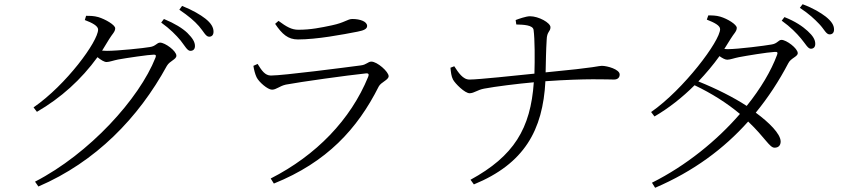

<svg xmlns="http://www.w3.org/2000/svg" viewBox="-20 -827 3990 910"><path d="M836 -635C857 -608 868 -586 882 -586C896 -586 904 -594 904 -609C904 -628 893 -646 868 -671C845 -693 808 -716 757 -737L744 -720C786 -690 815 -660 836 -635ZM923 -703C945 -678 955 -653 971 -653C984 -653 992 -661 992 -677C992 -697 981 -717 953 -739C930 -757 893 -779 843 -799L830 -781C875 -750 900 -729 923 -703ZM146 34 162 57C434 -60 636 -268 771 -515C785 -539 816 -545 816 -563C816 -586 762 -625 739 -625C723 -625 719 -608 690 -604C663 -599 539 -586 487 -586L464 -587L497 -641C512 -666 526 -676 526 -693C526 -709 479 -736 446 -746C425 -752 405 -752 388 -752L382 -732C417 -719 445 -704 445 -687C445 -631 294 -425 139 -318L155 -297C269 -363 365 -450 442 -556C458 -543 474 -533 485 -533C498 -533 519 -541 540 -545C578 -552 687 -568 709 -568C718 -568 721 -565 717 -554C640 -359 404 -99 146 34Z M1181 -515C1184 -495 1189 -476 1196 -461C1207 -438 1249 -402 1269 -402C1290 -402 1304 -419 1335 -426C1404 -439 1626 -470 1713 -479C1727 -481 1730 -475 1725 -463C1642 -260 1479 -91 1263 19L1278 43C1529 -58 1674 -216 1775 -417C1786 -438 1822 -448 1822 -466C1822 -487 1768 -535 1740 -535C1724 -535 1717 -520 1690 -517C1622 -508 1322 -469 1264 -469C1236 -469 1220 -493 1201 -524ZM1675 -677C1707 -683 1720 -691 1720 -704C1720 -725 1687 -737 1650 -737C1627 -737 1615 -720 1553 -707C1501 -696 1453 -686 1394 -686C1362 -686 1338 -700 1300 -728L1284 -714C1317 -665 1345 -640 1392 -640C1482 -640 1603 -663 1675 -677Z M2115 -506C2117 -485 2119 -465 2127 -450C2137 -431 2183 -385 2206 -385C2229 -386 2242 -401 2275 -407C2328 -417 2432 -430 2510 -437C2495 -217 2415 -87 2210 25L2226 47C2465 -51 2553 -210 2565 -442C2763 -456 2858 -450 2890 -450C2906 -450 2917 -458 2917 -474C2917 -498 2859 -515 2832 -515C2816 -515 2818 -508 2566 -484C2567 -531 2568 -591 2571 -638C2572 -679 2589 -676 2589 -698C2589 -719 2533 -750 2492 -750C2473 -750 2437 -737 2424 -732L2427 -711C2460 -710 2506 -709 2509 -685C2515 -641 2515 -545 2513 -478C2424 -469 2248 -450 2206 -450C2174 -449 2152 -484 2133 -513Z M3776 -645C3798 -619 3809 -596 3823 -596C3836 -596 3844 -604 3844 -619C3844 -639 3833 -657 3808 -680C3784 -702 3749 -726 3698 -746L3685 -729C3727 -699 3755 -670 3776 -645ZM3863 -713C3887 -688 3895 -664 3912 -664C3925 -664 3933 -672 3933 -687C3933 -708 3921 -726 3894 -748C3869 -767 3835 -788 3784 -807L3771 -790C3816 -760 3840 -737 3863 -713ZM3070 39 3085 63C3267 -15 3411 -122 3526 -251C3607 -174 3627 -127 3651 -127C3670 -127 3680 -138 3680 -157C3679 -193 3626 -246 3562 -293C3621 -365 3672 -443 3716 -527C3728 -552 3761 -558 3761 -575C3761 -598 3707 -638 3684 -638C3669 -638 3665 -620 3636 -616C3609 -611 3479 -594 3428 -594L3413 -595L3443 -643C3458 -668 3472 -678 3472 -695C3472 -711 3428 -738 3394 -748C3374 -754 3354 -754 3337 -754L3330 -734C3366 -720 3393 -706 3393 -689C3393 -633 3220 -403 3066 -296L3082 -275C3149 -314 3214 -365 3272 -423C3354 -384 3426 -338 3487 -287C3378 -161 3232 -42 3070 39ZM3290 -441C3326 -479 3360 -519 3390 -561C3404 -551 3417 -544 3427 -544C3440 -544 3461 -552 3482 -556C3519 -563 3615 -579 3652 -581C3663 -582 3668 -579 3663 -567C3635 -491 3585 -407 3519 -325C3458 -365 3375 -407 3290 -441Z"/></svg>

Font: Kiri Minchoo Light
Style: Regular
Weight: 300
Designer: Ryoko NISHIZUKA 西塚涼子 (kana & ideographs); Frank Grießhammer (Latin, Greek & Cyrillic);
akenotsuki.com/eyeben/fonts/ (U+
Foundry: Adobe
akenotsuki.com/eyeben/fonts/
Version: Version 4.002;hotconv 1.0.119;makeotfexe 2.5.65604